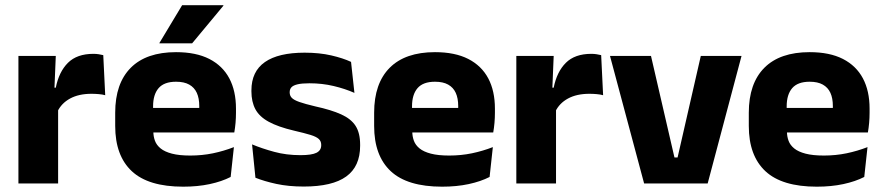

<svg xmlns="http://www.w3.org/2000/svg" viewBox="-20 -707 3403 740"><path d="M201 -276 159 -369H195Q207 -430 241.8 -464.8Q276.5 -499.5 340 -499.5Q351 -499.5 360.2 -498Q369.5 -496.5 378 -494.5L385.5 -340Q375 -343 361 -344.2Q347 -345.5 332.5 -345.5Q283.5 -345.5 250 -327.2Q216.5 -309 201 -276ZM51 0V-491.5H195L188.5 -334.5L204 -332.5V0Z M686 12.5Q552 12.5 488 -47.2Q424 -107 424 -221.5V-272.5Q424 -385.5 484 -445.8Q544 -506 658.5 -506Q735.5 -506 786.8 -479.8Q838 -453.5 863.8 -405Q889.5 -356.5 889.5 -288.5V-272Q889.5 -253 887.8 -233.2Q886 -213.5 883 -196.5H745Q747 -225.5 747.5 -251.2Q748 -277 748 -298Q748 -328.5 738.5 -349.2Q729 -370 709.2 -381Q689.5 -392 658.5 -392Q612.5 -392 591.2 -367.2Q570 -342.5 570 -297V-252L571 -235.5V-200.5Q571 -181.5 577.2 -164.5Q583.5 -147.5 599.2 -134.8Q615 -122 642.8 -114.8Q670.5 -107.5 713.5 -107.5Q759 -107.5 801 -116.2Q843 -125 881.5 -140L869 -25Q835 -7.5 788.5 2.5Q742 12.5 686 12.5ZM505 -196.5V-291H852V-196.5ZM682 -687H841V-685L720.5 -540H594.5V-541.5Z M1150.5 12Q1092 12 1045 1.8Q998 -8.5 964.5 -22L951.5 -150.5Q990 -134.5 1036.8 -121.8Q1083.5 -109 1138 -109Q1181.5 -109 1199.8 -118.2Q1218 -127.5 1218 -147V-149Q1218 -162.5 1208.8 -171.2Q1199.5 -180 1176.8 -187Q1154 -194 1113 -203.5Q1051.5 -218 1015.5 -237.8Q979.5 -257.5 964.2 -286.2Q949 -315 949 -354.5V-358.5Q949 -431.5 1001 -467.8Q1053 -504 1154 -504Q1211 -504 1256.5 -493.5Q1302 -483 1333 -468.5L1346 -349Q1310 -365 1265.8 -375.5Q1221.5 -386 1173 -386Q1143.5 -386 1126.8 -382Q1110 -378 1103.2 -370.5Q1096.5 -363 1096.5 -352V-350.5Q1096.5 -338.5 1104.5 -330Q1112.5 -321.5 1133.8 -314Q1155 -306.5 1195 -297Q1257 -283.5 1295 -266.2Q1333 -249 1350.5 -221.8Q1368 -194.5 1368 -149.5V-145Q1368 -65.5 1314.5 -26.8Q1261 12 1150.5 12Z M1684 12.5Q1550 12.5 1486 -47.2Q1422 -107 1422 -221.5V-272.5Q1422 -385.5 1482 -445.8Q1542 -506 1656.5 -506Q1733.5 -506 1784.8 -479.8Q1836 -453.5 1861.8 -405Q1887.5 -356.5 1887.5 -288.5V-272Q1887.5 -253 1885.8 -233.2Q1884 -213.5 1881 -196.5H1743Q1745 -225.5 1745.5 -251.2Q1746 -277 1746 -298Q1746 -328.5 1736.5 -349.2Q1727 -370 1707.2 -381Q1687.5 -392 1656.5 -392Q1610.5 -392 1589.2 -367.2Q1568 -342.5 1568 -297V-252L1569 -235.5V-200.5Q1569 -181.5 1575.2 -164.5Q1581.5 -147.5 1597.2 -134.8Q1613 -122 1640.8 -114.8Q1668.5 -107.5 1711.5 -107.5Q1757 -107.5 1799 -116.2Q1841 -125 1879.5 -140L1867 -25Q1833 -7.5 1786.5 2.5Q1740 12.5 1684 12.5ZM1503 -196.5V-291H1850V-196.5Z M2120 -276 2078 -369H2114Q2126 -430 2160.8 -464.8Q2195.5 -499.5 2259 -499.5Q2270 -499.5 2279.2 -498Q2288.5 -496.5 2297 -494.5L2304.5 -340Q2294 -343 2280 -344.2Q2266 -345.5 2251.5 -345.5Q2202.5 -345.5 2169 -327.2Q2135.5 -309 2120 -276ZM1970 0V-491.5H2114L2107.5 -334.5L2123 -332.5V0Z M2591.5 -100 2681 -491.5H2838L2707.5 0H2462.5L2331 -491.5H2489L2579.5 -100Z M3128 12.5Q2994 12.5 2930 -47.2Q2866 -107 2866 -221.5V-272.5Q2866 -385.5 2926 -445.8Q2986 -506 3100.5 -506Q3177.5 -506 3228.8 -479.8Q3280 -453.5 3305.8 -405Q3331.5 -356.5 3331.5 -288.5V-272Q3331.5 -253 3329.8 -233.2Q3328 -213.5 3325 -196.5H3187Q3189 -225.5 3189.5 -251.2Q3190 -277 3190 -298Q3190 -328.5 3180.5 -349.2Q3171 -370 3151.2 -381Q3131.5 -392 3100.5 -392Q3054.5 -392 3033.2 -367.2Q3012 -342.5 3012 -297V-252L3013 -235.5V-200.5Q3013 -181.5 3019.2 -164.5Q3025.5 -147.5 3041.2 -134.8Q3057 -122 3084.8 -114.8Q3112.5 -107.5 3155.5 -107.5Q3201 -107.5 3243 -116.2Q3285 -125 3323.5 -140L3311 -25Q3277 -7.5 3230.5 2.5Q3184 12.5 3128 12.5ZM2947 -196.5V-291H3294V-196.5Z"/></svg>

Font: Anek Latin
Style: Bold
Weight: 700
Designer: Yesha Goshar
Foundry: Ek Type
Version: Version 1.003